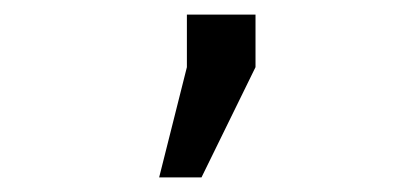

<svg xmlns="http://www.w3.org/2000/svg" viewBox="-20 -727 568 263"><path d="M236 -635V-707H330V-635L256 -484H198Z"/></svg>

Font: PlemolJP
Style: Regular
Weight: 400
Monospace: yes
Version: v2.0.4; ttfautohint (v1.8.4.7-5d5b-dirty) -l 6 -r 45 -G 200 